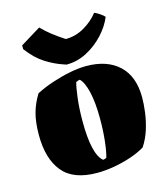

<svg xmlns="http://www.w3.org/2000/svg" viewBox="-109 -797 780 894"><g transform="rotate(-15 281.5 -350.0)"><path d="M250 12Q135 12 83.5 -51Q32 -114 32 -228Q32 -290 44 -333.5Q56 -377 81 -417Q118 -436 161.5 -450.5Q205 -465 248 -473.5Q291 -482 327 -482Q428 -482 485 -428.5Q542 -375 542 -274Q542 -243 537 -203.5Q532 -164 519.5 -123.5Q507 -83 484 -48Q455 -30 415 -16.5Q375 -3 332 4.5Q289 12 250 12ZM291 -40Q295 -40 301 -42Q307 -44 308 -45Q316 -72 321.5 -121Q327 -170 327 -228Q327 -306 315 -357.5Q303 -409 283 -428Q276 -428 264 -422Q257 -397 251 -347.5Q245 -298 245 -238Q245 -78 291 -40ZM242 -512 230 -516Q187 -530 144.5 -557Q102 -584 65 -634V-652L163 -712Q185 -689 211.5 -668.5Q238 -648 269 -628Q317 -628 359 -652.5Q401 -677 428 -712Q440 -707 454 -697.5Q468 -688 475 -680Q458 -638 422.5 -599.5Q387 -561 340.5 -536.5Q294 -512 242 -512Z"/></g></svg>

Font: Labrada Black
Style: Regular
Weight: 900
Designer: Mercedes Jáuregui
Foundry: Omnibus-Type Team
Version: Version 1.000; ttfautohint (v1.8.4.7-5d5b)